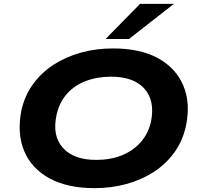

<svg xmlns="http://www.w3.org/2000/svg" viewBox="-20 -968 1045 999"><path d="M472 11Q331 11 237.5 -40Q144 -91 106 -182Q68 -273 91 -392Q108 -470 152 -530.5Q196 -591 260 -632Q324 -673 402 -694.5Q480 -716 568 -716Q710 -716 802.5 -665Q895 -614 933.5 -523.5Q972 -433 948 -315Q931 -235 887 -174.5Q843 -114 779.5 -73Q716 -32 637.5 -10.5Q559 11 472 11ZM481 -136Q554 -136 613 -159.5Q672 -183 712 -228Q752 -273 766 -337Q787 -444 731.5 -506.5Q676 -569 558 -569Q485 -569 425.5 -546Q366 -523 327 -478.5Q288 -434 274 -369Q251 -262 307 -199Q363 -136 481 -136ZM529 -765 709 -948H885L651 -765Z"/></svg>

Font: Nunito Sans 10pt Expanded ExtraBold
Style: Italic
Weight: 800
Width: 7
Italic angle: -9°
Designer: Vernon Adams
Foundry: Vernon Adams
Version: Version 3.101;gftools[0.9.27]